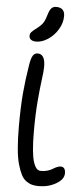

<svg xmlns="http://www.w3.org/2000/svg" viewBox="-67 -1075 489 1121"><g transform="rotate(5 177.5 -514.5)"><path d="M116.2 -828.1Q96.2 -828.1 85.7 -836.2Q75.2 -844.2 75.2 -857.9Q75.2 -871.6 83.7 -881.1Q92.3 -890.6 116.2 -908.2Q140.6 -927.2 150.9 -944.1Q161.1 -960.9 169.9 -992.2Q178.2 -1019.5 188.7 -1029.8Q199.2 -1040 215.8 -1040Q266.1 -1040 266.1 -990.2Q266.1 -950.2 243.2 -912.1Q220.2 -874 185.3 -851.1Q150.4 -828.1 116.2 -828.1ZM205.1 11.2Q182.6 11.2 165.8 6.8Q148.9 2.4 131.3 -9.8Q113.8 -22 101.6 -45.9Q89.4 -69.8 79.1 -106.2Q68.8 -142.6 64 -198.2Q59.1 -253.9 59.1 -327.1Q59.1 -441.4 66.2 -522.2Q73.2 -603 87.9 -691.9Q94.2 -729.5 104.2 -744.6Q114.3 -759.8 131.8 -759.8Q175.8 -759.8 175.8 -686Q175.8 -659.7 168.9 -610.4Q162.1 -561 155.5 -482.7Q148.9 -404.3 148.9 -307.1Q148.9 -240.7 153.3 -194.8Q157.7 -148.9 166.3 -124Q174.8 -99.1 185.1 -88.6Q195.3 -78.1 209 -78.1Q231 -78.1 249.3 -83.7Q267.6 -89.4 277.3 -95.9Q287.1 -102.5 299.6 -108.2Q312 -113.8 323.2 -113.8Q351.1 -113.8 351.1 -76.2Q351.1 -41 306.2 -14.9Q261.2 11.2 205.1 11.2Z"/></g></svg>

Font: Shantell Sans Irregular
Style: Regular
Weight: 400
Designer: Stephen Nixon, Anya Danilova, Shantell Martin
Foundry: Arrow Type
Version: Version 1.006;[9816181b4]